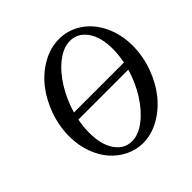

<svg xmlns="http://www.w3.org/2000/svg" viewBox="-179 -828 993 993"><g transform="rotate(-45 318.0 -331.5)"><path d="M317.9 13.2Q268.6 13.2 223.4 -8.8Q178.2 -30.8 144.8 -69.1Q111.3 -107.4 91.6 -162.6Q71.8 -217.8 71.8 -280.8Q71.8 -356 97.4 -428Q123 -500 165.8 -554.4Q208.5 -608.9 267.8 -642.3Q327.1 -675.8 390.1 -675.8Q458 -675.8 514.2 -638.4Q570.3 -601.1 603.3 -533.2Q636.2 -465.3 636.2 -380.9Q636.2 -306.2 610.1 -233.9Q584 -161.6 540.8 -107.4Q497.6 -53.2 438.7 -20Q379.9 13.2 317.9 13.2ZM423.8 -628.9Q375.5 -628.9 325.7 -590.3Q275.9 -551.8 236.8 -488.5Q197.8 -425.3 176.8 -352.1H542Q551.8 -401.9 551.8 -440.9Q551.8 -529.3 516.1 -579.1Q480.5 -628.9 423.8 -628.9ZM284.2 -34.2Q332 -34.2 381.8 -72.5Q431.6 -110.8 471.2 -173.8Q510.7 -236.8 532.2 -310.1H167Q158.2 -266.6 158.2 -223.1Q158.2 -134.3 193.4 -84.2Q228.5 -34.2 284.2 -34.2Z"/></g></svg>

Font: Junicode SmCond Medium
Style: Italic
Weight: 500
Width: 4
Italic angle: -11°
Designer: Peter S. Baker
Version: Version 2.206